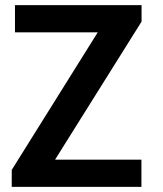

<svg xmlns="http://www.w3.org/2000/svg" viewBox="-20 -731 638 751"><path d="M25.9 0V-66.4L362.3 -604.5H38.6V-710.9H533.7V-646.5L195.3 -106.4H533.2V0Z"/></svg>

Font: Ride
Style: Bold
Weight: 700
Version: Version 3.000